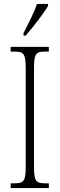

<svg xmlns="http://www.w3.org/2000/svg" viewBox="-20 -951 302 971"><path d="M99 -784V-771H110C150 -817 203 -886 223 -921V-931H167C152 -886 128 -841 99 -784ZM34 0H227V-24H208C161 -24 152 -36 152 -109V-605C152 -679 161 -690 208 -690H227V-714H34V-690H54C100 -690 110 -679 110 -605V-108C110 -35 100 -24 54 -24H34Z"/></svg>

Font: Noto Serif Tamil ExtraCondensed ExtraLight
Style: Regular
Weight: 200
Width: 2
Designer: Indian Type Foundry, Tom Grace, and the Monotype Design Team
Foundry: Monotype Imaging Inc.
Version: Version 2.004